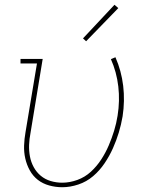

<svg xmlns="http://www.w3.org/2000/svg" viewBox="-20 -777 640 805"><path d="M241 8Q213 8 186 0.5Q159 -7 138.5 -23Q118 -39 105 -62.5Q92 -86 86 -112.5Q80 -139 81 -167Q82 -195 87 -223L135 -511H66V-530H159L108 -220Q103 -195 102 -170Q101 -145 105.5 -121Q110 -97 121.5 -76Q133 -55 151 -40Q169 -25 192.5 -18Q216 -11 241 -11Q272 -11 304 -22.5Q336 -34 361 -57Q386 -80 404.5 -108.5Q423 -137 436 -167.5Q449 -198 458.5 -229Q468 -260 473 -292Q483 -354 476 -414.5Q469 -475 445 -529L464 -537Q489 -480 496.5 -417Q504 -354 494 -289Q488 -254 478 -221Q468 -188 453.5 -155.5Q439 -123 418.5 -92.5Q398 -62 370.5 -38.5Q343 -15 308.5 -3.5Q274 8 241 8ZM341 -604 328 -616 460 -757 476 -743Z"/></svg>

Font: Iosevka Curly Slab ThEx
Style: Italic
Weight: 100
Width: 7
Italic angle: -9°
Monospace: yes
Designer: Belleve Invis
Foundry: Belleve Invis
Version: Version 11.1.0; ttfautohint (v1.8.3)